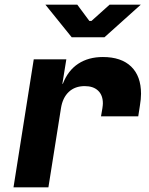

<svg xmlns="http://www.w3.org/2000/svg" viewBox="-20 -805 640 825"><path d="M586 -402Q586 -380 581 -350L574 -305H414L420 -340Q422 -354 422 -361Q422 -396 401.5 -415.5Q381 -435 344 -435Q302 -435 275.5 -410Q249 -385 242 -340L188 0H38L125 -550H265L248 -445H250Q272 -502 316 -531Q360 -560 422 -560Q501 -560 543.5 -519Q586 -478 586 -402ZM429 -645H288L175 -785H312L364 -715H373L451 -785H585Z"/></svg>

Font: JetBrains Mono Extra Bold
Style: Italic
Weight: 800
Italic angle: -9°
Monospace: yes
Designer: Philipp Nurullin, Konstantin Bulenkov
Foundry: JetBrains
Version: 2.002